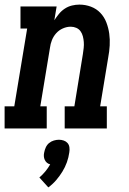

<svg xmlns="http://www.w3.org/2000/svg" viewBox="-39 -558 559 834"><path d="M-19 0V-96H23L79 -434H50V-530H207L197 -470Q206 -484 217 -497.5Q228 -511 242.5 -520.5Q257 -530 273.5 -534Q290 -538 306 -538Q332 -538 356 -529Q380 -520 397 -502Q414 -484 423 -460.5Q432 -437 435.5 -412Q439 -387 437.5 -360.5Q436 -334 431 -308L396 -96H425V0H242V-96H284L321 -323Q323 -336 324.5 -349.5Q326 -363 325 -375.5Q324 -388 321 -400Q318 -412 311 -422Q304 -432 292.5 -437Q281 -442 268 -442Q251 -442 234 -434.5Q217 -427 205 -413.5Q193 -400 186.5 -383.5Q180 -367 178 -350L136 -96H164V0ZM171 256 132 213Q146 201 158 186.5Q170 172 179 156Q171 154 165 149Q159 144 155.5 136.5Q152 129 151.5 120.5Q151 112 153 104Q155 93 160 82Q165 71 174 63.5Q183 56 194.5 52.5Q206 49 217 49Q228 49 238 52.5Q248 56 254.5 63.5Q261 71 262.5 82Q264 93 262 104Q259 126 251.5 147Q244 168 232 187.5Q220 207 205 224.5Q190 242 171 256Z"/></svg>

Font: Iosevka Slab Oblique
Style: Bold
Weight: 700
Italic angle: -9°
Monospace: yes
Designer: Belleve Invis
Foundry: Belleve Invis
Version: Version 11.1.1; ttfautohint (v1.8.3)